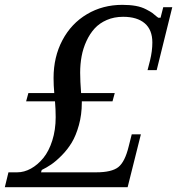

<svg xmlns="http://www.w3.org/2000/svg" viewBox="-44 -780 738 800"><path d="M487.8 0H-23.9L-8.8 -62H27.8Q56.6 -62 85 -77.6Q113.3 -93.3 136.5 -121.6Q159.7 -149.9 173.8 -194.3Q188 -238.8 188 -292Q188 -325.2 185.1 -357.9H64.9L74.2 -392.1H182.1Q179.2 -423.8 179.2 -455.1Q179.2 -543 216.1 -612.5Q252.9 -682.1 318.4 -720.9Q383.8 -759.8 465.8 -759.8Q497.1 -759.8 521.5 -755.4Q545.9 -751 564.9 -741Q584 -731 590.3 -726.3Q596.7 -721.7 610.8 -709.5Q612.3 -708.5 613.3 -707.8Q614.3 -707 615.2 -706.1H625L636.2 -750H673.8L608.9 -487.8H570.8L581.1 -527.8Q590.8 -567.4 590.8 -603Q590.8 -655.8 559.1 -682.9Q527.3 -710 469.2 -710Q431.6 -710 401.1 -696.8Q370.6 -683.6 350.3 -661.4Q330.1 -639.2 316.2 -608.9Q302.2 -578.6 296.1 -545.7Q290 -512.7 290 -477.1Q290 -441.9 293.9 -392.1H434.1L424.8 -357.9H296.9V-352.1Q296.9 -302.2 284.7 -258.5Q272.5 -214.8 254.9 -185.8Q237.3 -156.7 213.1 -132.3Q189 -107.9 169.4 -94.7Q149.9 -81.5 129.9 -71.8L127 -62H356.9Q421.4 -62 449 -83.7Q476.6 -105.5 492.2 -169.9L504.9 -220.2H543Z"/></svg>

Font: Happy Times at the IKOB New Game Plus Edition
Style: Italic
Weight: 400
Italic angle: -16°
Designer: Lucas Le Bihan
Foundry: Lucas Le Bihan
Version: Version 1.000;PS 1.0;hotconv 1.0.88;makeotf.lib2.5.647800